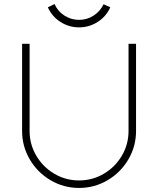

<svg xmlns="http://www.w3.org/2000/svg" viewBox="-20 -912 780 947"><path d="M89 -696H126V-266Q126 -200 159 -144Q192 -88 248 -55Q304 -22 370 -22Q436 -22 492 -55Q548 -88 581 -144Q614 -200 614 -266V-696H651V-266Q651 -190 613 -125.5Q575 -61 510.5 -23Q446 15 370 15Q294 15 229.5 -23Q165 -61 127 -125.5Q89 -190 89 -266ZM524 -876Q504 -831 462 -804Q420 -777 370 -777Q320 -777 278 -804Q236 -831 216 -876L249 -892Q265 -856 298 -835Q331 -814 370 -814Q409 -814 441.5 -835Q474 -856 491 -891Z"/></svg>

Font: M Major Mono Display
Style: Regular
Weight: 400
Designer: Emre Parlak
Foundry: Emre Parlak
Version: Version 2.000; ttfautohint (v1.8) -l 8 -r 50 -G 200 -x 14 -D